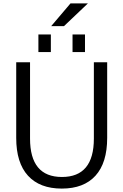

<svg xmlns="http://www.w3.org/2000/svg" viewBox="-20 -1095 723 1125"><path d="M405 -790V-893H478V-790ZM205 -790V-893H278V-790ZM355 -942H280L393 -1075H495ZM530 -730H608V-287Q608 -141 539.5 -65.5Q471 10 342 10Q213 10 144 -65.5Q75 -141 75 -287V-730H156V-283Q156 -58 343 -58Q530 -58 530 -283Z"/></svg>

Font: Mplus 1p
Style: Regular
Weight: 400
Version: Version 1.061